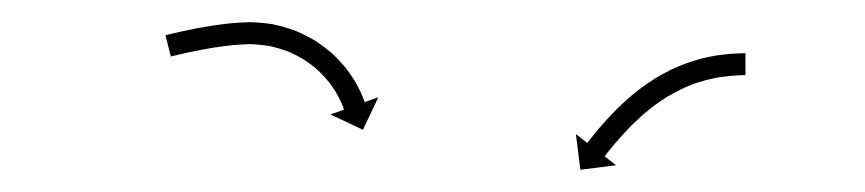

<svg xmlns="http://www.w3.org/2000/svg" viewBox="-20 -595 788 175"><path d="M657.7 -526.5C658.3 -526.5 658.9 -526.5 659.5 -526.5L659.4 -546.5C658.8 -546.5 658.2 -546.5 657.5 -546.5C657.5 -546.5 657.5 -546.5 657.5 -546.5C657.5 -546.5 657.5 -546.5 657.5 -546.5C655.7 -546.4 653.9 -546.4 652.1 -546.3C652.1 -546.3 652.1 -546.3 652 -546.3C652 -546.3 652 -546.3 652 -546.3C649.2 -546.2 646.4 -546 643.7 -545.8C643.7 -545.8 643.6 -545.8 643.6 -545.8C643.5 -545.8 643.5 -545.7 643.5 -545.7C639.9 -545.4 636.4 -544.9 632.8 -544.4C632.8 -544.4 632.8 -544.4 632.7 -544.4C632.6 -544.4 632.6 -544.4 632.6 -544.4C628.4 -543.6 624.3 -542.8 620.1 -541.8C620.1 -541.8 620.1 -541.8 620 -541.8C619.9 -541.7 619.8 -541.7 619.8 -541.7C615.3 -540.5 610.8 -539.1 606.3 -537.6C606.3 -537.6 606.2 -537.6 606.2 -537.6C606.1 -537.5 606 -537.5 606 -537.5C601.3 -535.7 596.6 -533.8 592 -531.7C592 -531.7 592 -531.6 591.9 -531.6C591.8 -531.6 591.7 -531.5 591.7 -531.5C587.1 -529.2 582.5 -526.7 578 -524.1C578 -524.1 577.9 -524 577.8 -524C577.8 -523.9 577.7 -523.9 577.7 -523.9C573.3 -521.1 568.9 -518.1 564.7 -515.1C564.7 -515.1 564.6 -515 564.6 -515C564.5 -514.9 564.4 -514.9 564.4 -514.9C560.4 -511.8 556.4 -508.6 552.5 -505.2C552.5 -505.2 552.5 -505.2 552.4 -505.2C552.4 -505.1 552.4 -505.1 552.4 -505.1C548.8 -501.9 545.3 -498.6 541.8 -495.2C541.8 -495.2 541.8 -495.2 541.8 -495.2C541.7 -495.1 541.7 -495.1 541.7 -495.1C538.7 -492 535.7 -488.9 532.8 -485.7C532.8 -485.7 532.7 -485.7 532.7 -485.6C532.7 -485.6 532.7 -485.6 532.7 -485.6C530.2 -482.8 527.8 -480.1 525.4 -477.3C525.4 -477.3 525.4 -477.3 525.4 -477.2C525.4 -477.2 525.3 -477.2 525.3 -477.2C523.5 -475 521.7 -472.8 519.9 -470.6C519.9 -470.6 519.9 -470.6 519.9 -470.6C519.9 -470.6 519.9 -470.6 519.9 -470.6C518.7 -469.1 517.6 -467.7 516.5 -466.3L516.5 -466.2L516.5 -466.2C516.1 -465.7 515.7 -465.2 515.3 -464.7L504.9 -472.8L509 -440.3L541.5 -444.4L531.1 -452.5C531.5 -453 531.9 -453.5 532.3 -454L532.3 -454L532.2 -454C533.3 -455.3 534.4 -456.7 535.5 -458.1C535.5 -458.1 535.5 -458.1 535.5 -458.1C535.5 -458.1 535.5 -458.1 535.5 -458.1C537.2 -460.2 538.9 -462.3 540.7 -464.4C540.7 -464.4 540.7 -464.4 540.7 -464.4C540.6 -464.3 540.6 -464.3 540.6 -464.3C542.9 -467 545.2 -469.6 547.6 -472.2C547.6 -472.2 547.5 -472.2 547.5 -472.2C547.5 -472.2 547.5 -472.1 547.5 -472.1C550.2 -475.2 553.1 -478.1 556 -481.1C556 -481.1 555.9 -481 555.9 -481C555.9 -481 555.8 -480.9 555.8 -480.9C559.1 -484.1 562.4 -487.2 565.7 -490.2C565.7 -490.2 565.7 -490.2 565.6 -490.1C565.6 -490.1 565.5 -490 565.5 -490C569.2 -493.1 572.8 -496.1 576.6 -499C576.6 -499 576.6 -499 576.5 -498.9C576.4 -498.9 576.4 -498.9 576.4 -498.9C580.3 -501.7 584.3 -504.4 588.4 -507C588.4 -507 588.3 -506.9 588.2 -506.9C588.2 -506.9 588.1 -506.8 588.1 -506.8C592.2 -509.2 596.4 -511.5 600.7 -513.6C600.7 -513.6 600.6 -513.6 600.5 -513.6C600.4 -513.5 600.4 -513.5 600.4 -513.5C604.5 -515.4 608.8 -517.2 613 -518.8C613 -518.8 613 -518.8 612.9 -518.7C612.8 -518.7 612.7 -518.7 612.7 -518.7C616.8 -520 620.9 -521.3 625 -522.4C625 -522.4 624.9 -522.4 624.9 -522.4C624.8 -522.3 624.7 -522.3 624.7 -522.3C628.5 -523.2 632.2 -524 636 -524.7C636 -524.7 636 -524.6 635.9 -524.6C635.8 -524.6 635.8 -524.6 635.8 -524.6C639 -525.1 642.3 -525.5 645.5 -525.9C645.5 -525.9 645.5 -525.8 645.4 -525.8C645.4 -525.8 645.3 -525.8 645.3 -525.8C647.9 -526 650.4 -526.2 652.9 -526.3C652.9 -526.3 652.9 -526.3 652.9 -526.3C652.8 -526.3 652.8 -526.3 652.8 -526.3C654.4 -526.4 656.1 -526.4 657.7 -526.5C657.7 -526.5 657.7 -526.5 657.7 -526.5C657.7 -526.5 657.7 -526.5 657.7 -526.5ZM132.9 -563.4C132.2 -563.2 131.5 -563 130.8 -562.9L135.7 -543.5C136.4 -543.6 137.1 -543.8 137.8 -544C137.8 -544 137.8 -544 137.7 -544C137.7 -544 137.7 -544 137.7 -544C139.6 -544.4 141.4 -544.9 143.3 -545.3C143.3 -545.3 143.3 -545.3 143.3 -545.3C143.3 -545.3 143.3 -545.3 143.3 -545.3C146.1 -546 149 -546.6 151.9 -547.3C151.9 -547.3 151.9 -547.3 151.9 -547.2C151.9 -547.2 151.8 -547.2 151.8 -547.2C155.6 -548 159.4 -548.8 163.1 -549.5C163.1 -549.5 163.1 -549.5 163.1 -549.5C163.1 -549.5 163 -549.5 163 -549.5C167.5 -550.3 172 -551.1 176.5 -551.9C176.5 -551.9 176.5 -551.9 176.4 -551.8C176.4 -551.8 176.4 -551.8 176.4 -551.8C181.5 -552.6 186.5 -553.3 191.6 -553.8C191.6 -553.8 191.6 -553.8 191.5 -553.8C191.5 -553.8 191.4 -553.8 191.4 -553.8C197 -554.3 202.6 -554.6 208.2 -554.8C208.2 -554.8 208.1 -554.8 208 -554.8C207.8 -554.8 207.7 -554.8 207.7 -554.8C213.7 -554.6 219.7 -554 225.7 -553.1C225.7 -553.1 225.5 -553.1 225.3 -553.2C225.2 -553.2 225 -553.2 225 -553.2C230.9 -551.9 236.7 -550.2 242.4 -548.2C242.4 -548.2 242.2 -548.3 242.1 -548.3C241.9 -548.4 241.8 -548.4 241.8 -548.4C247.2 -546.1 252.4 -543.5 257.4 -540.5C257.4 -540.5 257.3 -540.6 257.2 -540.7C257 -540.8 256.9 -540.8 256.9 -540.8C261.4 -537.8 265.8 -534.5 269.9 -530.9C269.9 -530.9 269.8 -531 269.7 -531.1C269.6 -531.2 269.5 -531.3 269.5 -531.3C273.1 -527.9 276.4 -524.3 279.6 -520.5C279.6 -520.5 279.5 -520.6 279.4 -520.7C279.3 -520.8 279.3 -520.9 279.3 -520.9C281.8 -517.6 284.2 -514.2 286.3 -510.7C286.3 -510.7 286.3 -510.8 286.2 -510.9C286.2 -511 286.1 -511 286.1 -511C287.7 -508.3 289.2 -505.4 290.6 -502.5C290.6 -502.5 290.6 -502.6 290.5 -502.7C290.5 -502.7 290.5 -502.8 290.5 -502.8C291.3 -500.9 292.1 -499 292.9 -497.1C292.9 -497.1 292.9 -497.1 292.8 -497.2C292.8 -497.2 292.8 -497.2 292.8 -497.2C293.1 -496.5 293.3 -495.8 293.6 -495.1L281.2 -490.7L310.8 -476.7L324.8 -506.3L312.4 -501.9C312.1 -502.6 311.9 -503.4 311.6 -504.2C311.6 -504.2 311.6 -504.2 311.5 -504.2C311.5 -504.3 311.5 -504.3 311.5 -504.3C310.7 -506.5 309.7 -508.7 308.8 -510.9C308.8 -510.9 308.7 -510.9 308.7 -511C308.7 -511.1 308.7 -511.1 308.7 -511.1C307.1 -514.5 305.4 -517.7 303.5 -520.9C303.5 -520.9 303.5 -521 303.4 -521.1C303.4 -521.2 303.3 -521.3 303.3 -521.3C300.8 -525.3 298.1 -529.2 295.2 -533C295.2 -533 295.1 -533.1 295.1 -533.2C295 -533.3 294.9 -533.4 294.9 -533.4C291.3 -537.7 287.4 -541.8 283.4 -545.7C283.4 -545.7 283.3 -545.8 283.2 -545.9C283.1 -546 283 -546.1 283 -546.1C278.3 -550.1 273.3 -553.9 268.1 -557.4C268.1 -557.4 268 -557.5 267.8 -557.6C267.7 -557.7 267.6 -557.7 267.6 -557.7C261.8 -561.1 255.9 -564.1 249.7 -566.8C249.7 -566.8 249.6 -566.8 249.4 -566.9C249.3 -567 249.1 -567 249.1 -567C242.7 -569.3 236.1 -571.3 229.4 -572.7C229.4 -572.7 229.2 -572.8 229 -572.8C228.9 -572.8 228.7 -572.9 228.7 -572.9C222 -573.9 215.1 -574.6 208.3 -574.8C208.3 -574.8 208.2 -574.8 208 -574.8C207.9 -574.8 207.8 -574.8 207.8 -574.8C201.7 -574.6 195.7 -574.3 189.6 -573.7C189.6 -573.7 189.6 -573.7 189.5 -573.7C189.5 -573.7 189.4 -573.7 189.4 -573.7C184.1 -573.1 178.7 -572.4 173.4 -571.6C173.4 -571.6 173.4 -571.6 173.4 -571.6C173.3 -571.6 173.3 -571.6 173.3 -571.6C168.7 -570.8 164 -570 159.4 -569.2C159.4 -569.2 159.4 -569.2 159.3 -569.2C159.3 -569.2 159.3 -569.2 159.3 -569.2C155.4 -568.4 151.6 -567.6 147.7 -566.8C147.7 -566.8 147.7 -566.8 147.7 -566.8C147.7 -566.8 147.6 -566.8 147.6 -566.8C144.7 -566.1 141.7 -565.5 138.8 -564.8C138.8 -564.8 138.7 -564.8 138.7 -564.8C138.7 -564.8 138.7 -564.8 138.7 -564.8C136.8 -564.3 134.9 -563.9 132.9 -563.4C132.9 -563.4 132.9 -563.4 132.9 -563.4C132.9 -563.4 132.9 -563.4 132.9 -563.4Z"/></svg>

Font: FRB American Cursive Just Arrows Semibold
Style: Italic
Weight: 600
Italic angle: -25°
Version: Version 2.0;Modular Font Editor K font №1